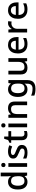

<svg xmlns="http://www.w3.org/2000/svg" viewBox="2220 -3020 1040 5520"><g transform="rotate(-90 2740.0 -260.0)"><path d="M268 10Q171 10 111.5 -60Q52 -130 52 -268Q52 -407 112 -478Q172 -549 270 -549Q311 -549 341.5 -538.5Q372 -528 394.5 -510Q417 -492 433 -470H439Q437 -484 434 -510.5Q431 -537 431 -558V-760H537V0H454L436 -72H431Q416 -49 393.5 -30.5Q371 -12 340 -1Q309 10 268 10ZM293 -77Q371 -77 403 -120.5Q435 -164 435 -251V-267Q435 -362 404.5 -412Q374 -462 292 -462Q227 -462 194 -409.5Q161 -357 161 -266Q161 -175 194 -126Q227 -77 293 -77Z M809 -539V0H703V-539ZM757 -744Q781 -744 799 -730Q817 -716 817 -683Q817 -651 799 -636.5Q781 -622 757 -622Q731 -622 713.5 -636.5Q696 -651 696 -683Q696 -716 713.5 -730Q731 -744 757 -744Z M1333 -152Q1333 -99 1307 -63Q1281 -27 1232 -8.5Q1183 10 1114 10Q1057 10 1016.5 1.5Q976 -7 942 -23V-116Q978 -99 1025 -85.5Q1072 -72 1117 -72Q1177 -72 1203.5 -91Q1230 -110 1230 -142Q1230 -160 1220 -174.5Q1210 -189 1182.5 -204.5Q1155 -220 1102 -240Q1051 -261 1015 -281.5Q979 -302 960 -330.5Q941 -359 941 -404Q941 -474 997.5 -511.5Q1054 -549 1147 -549Q1196 -549 1239.5 -539.5Q1283 -530 1324 -511L1289 -430Q1254 -445 1217 -455.5Q1180 -466 1142 -466Q1094 -466 1069 -451Q1044 -436 1044 -409Q1044 -390 1055.5 -376Q1067 -362 1096 -348Q1125 -334 1175 -314Q1225 -295 1260.5 -275Q1296 -255 1314.5 -226Q1333 -197 1333 -152Z M1653 -76Q1674 -76 1696 -80Q1718 -84 1734 -89V-9Q1717 -1 1688 4.5Q1659 10 1630 10Q1586 10 1549.5 -5Q1513 -20 1491 -57Q1469 -94 1469 -160V-458H1394V-506L1473 -546L1510 -660H1575V-539H1729V-458H1575V-162Q1575 -118 1596.5 -97Q1618 -76 1653 -76Z M1948 -539V0H1842V-539ZM1896 -744Q1920 -744 1938 -730Q1956 -716 1956 -683Q1956 -651 1938 -636.5Q1920 -622 1896 -622Q1870 -622 1852.5 -636.5Q1835 -651 1835 -683Q1835 -716 1852.5 -730Q1870 -744 1896 -744Z M2387 -549Q2481 -549 2531 -502Q2581 -455 2581 -351V0H2476V-336Q2476 -399 2449.5 -430.5Q2423 -462 2365 -462Q2283 -462 2251.5 -413Q2220 -364 2220 -272V0H2114V-539H2198L2213 -467H2219Q2237 -495 2263 -513Q2289 -531 2321 -540Q2353 -549 2387 -549Z M2930 -549Q2982 -549 3024 -529Q3066 -509 3095 -468H3100L3112 -539H3198V7Q3198 83 3171 135Q3144 187 3088.5 213.5Q3033 240 2949 240Q2891 240 2842 232Q2793 224 2752 207V114Q2794 135 2845.5 145.5Q2897 156 2955 156Q3021 156 3057 118.5Q3093 81 3093 13V-5Q3093 -18 3094 -39.5Q3095 -61 3096 -71H3092Q3064 -29 3023.5 -9.5Q2983 10 2930 10Q2828 10 2770.5 -63.5Q2713 -137 2713 -268Q2713 -398 2771 -473.5Q2829 -549 2930 -549ZM2952 -461Q2910 -461 2881 -438.5Q2852 -416 2837 -373Q2822 -330 2822 -267Q2822 -173 2855.5 -124Q2889 -75 2954 -75Q2992 -75 3018.5 -85Q3045 -95 3062.5 -116Q3080 -137 3088.5 -169.5Q3097 -202 3097 -248V-268Q3097 -337 3081.5 -379.5Q3066 -422 3034 -441.5Q3002 -461 2952 -461Z M3828 -539V0H3743L3728 -71H3723Q3706 -43 3679 -25Q3652 -7 3620 1.5Q3588 10 3554 10Q3491 10 3447.5 -10.5Q3404 -31 3381.5 -74.5Q3359 -118 3359 -186V-539H3466V-202Q3466 -139 3492.5 -108Q3519 -77 3575 -77Q3631 -77 3663 -99Q3695 -121 3708.5 -163.5Q3722 -206 3722 -266V-539Z M4206 -549Q4277 -549 4328 -519.5Q4379 -490 4406.5 -435Q4434 -380 4434 -305V-247H4072Q4074 -164 4115.5 -120Q4157 -76 4232 -76Q4284 -76 4324.5 -85.5Q4365 -95 4408 -114V-26Q4368 -8 4326.5 1Q4285 10 4228 10Q4150 10 4090 -21Q4030 -52 3996.5 -113.5Q3963 -175 3963 -265Q3963 -356 3993.5 -419Q4024 -482 4078.5 -515.5Q4133 -549 4206 -549ZM4206 -467Q4149 -467 4114.5 -430Q4080 -393 4074 -325H4328Q4328 -367 4315 -399Q4302 -431 4275 -449Q4248 -467 4206 -467Z M4832 -549Q4846 -549 4863 -547.5Q4880 -546 4891 -544L4880 -445Q4869 -448 4854 -450Q4839 -452 4826 -452Q4796 -452 4768.5 -440.5Q4741 -429 4719 -407.5Q4697 -386 4684.5 -355Q4672 -324 4672 -284V0H4566V-539H4650L4664 -443H4668Q4685 -472 4709 -496Q4733 -520 4764 -534.5Q4795 -549 4832 -549Z M5203 -549Q5274 -549 5325 -519.5Q5376 -490 5403.5 -435Q5431 -380 5431 -305V-247H5069Q5071 -164 5112.5 -120Q5154 -76 5229 -76Q5281 -76 5321.5 -85.5Q5362 -95 5405 -114V-26Q5365 -8 5323.5 1Q5282 10 5225 10Q5147 10 5087 -21Q5027 -52 4993.5 -113.5Q4960 -175 4960 -265Q4960 -356 4990.5 -419Q5021 -482 5075.5 -515.5Q5130 -549 5203 -549ZM5203 -467Q5146 -467 5111.5 -430Q5077 -393 5071 -325H5325Q5325 -367 5312 -399Q5299 -431 5272 -449Q5245 -467 5203 -467Z"/></g></svg>

Font: Noto Sans Armenian Medium
Style: Regular
Weight: 500
Designer: Monotype Design Team
Foundry: Monotype Imaging Inc.
Version: Version 2.007